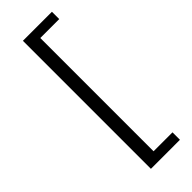

<svg xmlns="http://www.w3.org/2000/svg" viewBox="-259 -757 827 827"><g transform="rotate(-45 154.5 -344.0)"><path d="M276.4 45.4H99.6V-734.4H276.4V-689.9H161.1V0H276.4Z"/></g></svg>

Font: Acari Sans
Style: Regular
Weight: 400
Designer: Alfredo Marco Pradil and Stefan Peev
Foundry: Hanken Design Co.
Version: Version 1.045;February 4, 2021;FontCreator 13.0.0.2655 64-bi